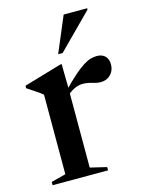

<svg xmlns="http://www.w3.org/2000/svg" viewBox="-110 -785 641 851"><g transform="rotate(-15 210.0 -359.0)"><path d="M360.5 -502.5Q385.5 -502.5 399 -488.5Q412.5 -474.5 412.5 -451Q412.5 -422.5 394.5 -404.2Q376.5 -386 349 -386Q335 -386 322.8 -389.5Q310.5 -393 297.5 -396.2Q284.5 -399.5 268 -399.5Q254.5 -399.5 241.5 -395Q228.5 -390.5 216.5 -382.8Q204.5 -375 192.5 -364L190 -386Q226.5 -424 252.8 -447Q279 -470 298 -482Q317 -494 331.8 -498.2Q346.5 -502.5 360.5 -502.5ZM203 -409V-33L278.5 -15V0H24V-15L91 -32.5V-397.5Q84.5 -403.5 75.5 -409.8Q66.5 -416 53.2 -424.8Q40 -433.5 22 -445.5V-457L195.5 -508H201.5ZM198 -554.5 267 -718H375V-712L218.5 -554.5Z"/></g></svg>

Font: Newsreader 60pt Medium
Style: Regular
Weight: 500
Designer: Hugues Gentile
Foundry: Production Type
Version: Version 1.003